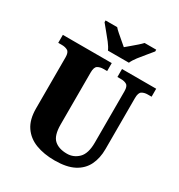

<svg xmlns="http://www.w3.org/2000/svg" viewBox="-214 -1076 1150 1231"><g transform="rotate(30 361.0 -460.5)"><path d="M372 10Q293 10 232.5 -13Q172 -36 137.5 -86.5Q103 -137 103 -219V-598Q103 -635 85.5 -645Q68 -655 43 -655H16V-714H378V-655H351Q326 -655 308.5 -644.5Q291 -634 291 -594V-210Q291 -128 324.5 -97.5Q358 -67 419 -67Q468 -67 503.5 -102Q539 -137 539 -218V-598Q539 -635 522.5 -645Q506 -655 481 -655H454V-714H707V-655H679Q654 -655 636.5 -644.5Q619 -634 619 -594V-216Q619 -149 594 -98Q569 -47 515 -18.5Q461 10 372 10ZM317 -771Q307 -794 286.5 -820.5Q266 -847 244 -873Q222 -899 207 -918V-931H293Q302 -920 321 -903.5Q340 -887 360 -870Q380 -853 394 -841Q408 -853 428.5 -870Q449 -887 467.5 -903.5Q486 -920 496 -931H582V-918Q567 -899 545 -873Q523 -847 502.5 -820.5Q482 -794 472 -771Z"/></g></svg>

Font: Noto Serif SemiCondensed Black
Style: Regular
Weight: 900
Width: 4
Designer: Monotype Design Team
Foundry: Monotype Imaging Inc.
Version: Version 2.014; ttfautohint (v1.8.4.7-5d5b)